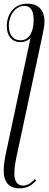

<svg xmlns="http://www.w3.org/2000/svg" viewBox="-23 -784 264 1044"><path d="M84 240C126 240 148 224 174 198L167 190C150 206 132 225 101 225C76 225 55 207 55 161C55 128 61 94 70 53L209 -597C214 -621 219 -647 219 -667C219 -722 192 -764 125 -764C56 -764 14 -710 14 -641C14 -589 42 -555 87 -555C107 -555 128 -561 143 -578L12 36C3 76 -3 112 -3 145C-3 206 26 240 84 240ZM89 -565C50 -564 25 -594 25 -642C25 -702 61 -752 110 -752C145 -752 160 -723 160 -675C160 -615 138 -565 89 -565Z"/></svg>

Font: Noto Serif Display Condensed Light
Style: Italic
Weight: 300
Width: 3
Italic angle: -12°
Designer: Monotype Design Team
Foundry: Monotype Imaging Inc.
Version: Version 2.009